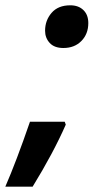

<svg xmlns="http://www.w3.org/2000/svg" viewBox="-70 -575 360 724"><path d="M100 -459Q100 -498 124.5 -526.5Q149 -555 195 -555Q226 -555 244.5 -537Q263 -519 263 -488Q263 -447 237 -420.5Q211 -394 169 -394Q135 -394 117.5 -413Q100 -432 100 -459ZM43 -116H174L178 -105Q131 2 53 129H-50Q-9 35 43 -116Z"/></svg>

Font: Noto Sans Display
Style: Bold Italic
Weight: 700
Italic angle: -12°
Designer: Monotype Design team
Foundry: Monotype Imaging Inc.
Version: Version 1.000